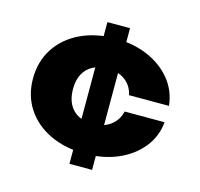

<svg xmlns="http://www.w3.org/2000/svg" viewBox="-107 -774 1014 975"><g transform="rotate(15 399.5 -286.5)"><path d="M340 -659H459V86H340ZM752 -243Q745 -167 698 -108.5Q651 -50 575 -17Q499 16 402 16Q298 16 218 -22Q138 -60 93.5 -128Q49 -196 49 -285Q49 -375 93.5 -443.5Q138 -512 217.5 -550.5Q297 -589 402 -589Q496 -589 572 -556.5Q648 -524 696 -465.5Q744 -407 752 -329H542Q532 -377 495 -404.5Q458 -432 402 -432Q359 -432 326.5 -415Q294 -398 276.5 -365.5Q259 -333 259 -285Q259 -239 276.5 -206Q294 -173 326 -156.5Q358 -140 402 -140Q455 -140 493 -167.5Q531 -195 542 -243Z"/></g></svg>

Font: Unbounded ExtraBold
Style: Regular
Weight: 800
Designer: Luke Prowse, Jean-Baptiste Morizot, Fátima Lázaro, Florian Runge
Foundry: NaN
Version: Version 1.701;gftools[0.9.28.dev5+ged2979d]